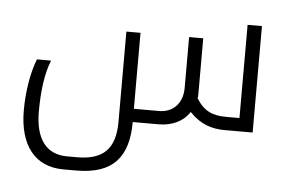

<svg xmlns="http://www.w3.org/2000/svg" viewBox="-51 -554 1288 866"><g transform="rotate(5 593.0 -121.0)"><path d="M975 0H1101V-482H1036V-60H976C914 -60 874 -77 840 -133C842 -139 842 -148 842 -154V-404H778V-173C778 -105 736 -60 672 -60H558V-404H494V5C494 126 441 180 322 180H276C182 180 132 113 132 -10C132 -105 143 -185 167 -244H103C78 -181 64 -93 64 -10C64 147 135 240 265 240H324C490 240 558 158 558 0H674C741 0 788 -27 815 -68C864 -16 916 0 975 0Z"/></g></svg>

Font: Noto Kufi Arabic Light
Style: Regular
Weight: 300
Designer: Monotype Design Team, David Williams, Khaled Hosny
Foundry: Google LLC
Version: Version 2.109